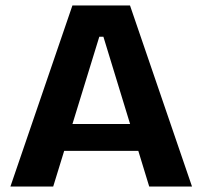

<svg xmlns="http://www.w3.org/2000/svg" viewBox="-20 -680 738 700"><path d="M18 0 244 -660H454L680 0H524L357 -546H342L174 0ZM145 -130V-228H574V-130Z"/></svg>

Font: Bricolage Grotesque
Style: Bold
Weight: 700
Designer: Mathieu Triay
Foundry: Atelier Triay
Version: Version 1.001;gftools[0.9.33.dev8+g029e19f]